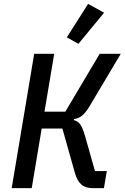

<svg xmlns="http://www.w3.org/2000/svg" viewBox="-20 -978 648 998"><path d="M40.8 0H144.9L196.7 -310H304.3L368.3 -82.7C384.6 -23.8 411.9 0 462.4 0H520.2L535.2 -88.8H473.7L421.2 -273.8C404.8 -329.9 391.3 -346.2 363.6 -353.7L364.7 -359C394.9 -363.6 416.9 -378.9 443.2 -421.9L607.6 -698.2H498.2L319.6 -397.7H211.3L261.7 -698.2H157.7ZM327.4 -784.1 387.4 -750 521 -911.9 437.9 -957.7Z"/></svg>

Font: Margiela Mono Italic Medium It
Style: Regular
Weight: 500
Designer: Mike Abbink, Paul van der Laan, Pieter van Rosmalen
Foundry: Bold Monday
Version: Version 2.003 2021